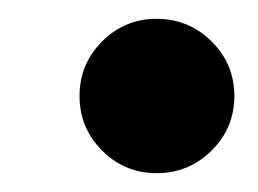

<svg xmlns="http://www.w3.org/2000/svg" viewBox="-20 -517 274 204"><path d="M64.5 -415Q64.5 -449 88.5 -473Q112.5 -497 146.5 -497Q180.5 -497 204.8 -473Q229 -449 229 -415Q229 -381 204.8 -357Q180.5 -333 146.5 -333Q112.5 -333 88.5 -357Q64.5 -381 64.5 -415Z"/></svg>

Font: Besley* Narrow Semi
Style: Regular
Weight: 600
Width: 4
Designer: Owen Earl
Foundry: indestructible type*
Version: Version 3.000; ttfautohint (v1.8.3)